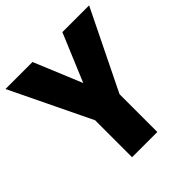

<svg xmlns="http://www.w3.org/2000/svg" viewBox="-191 -854 995 995"><g transform="rotate(-45 306.5 -357.0)"><path d="M307 -451 417 -714H613L399 -277V0H214V-271L0 -714H198Z"/></g></svg>

Font: Noto Sans SemiCondensed Black
Style: Regular
Weight: 900
Width: 4
Designer: Monotype Design Team
Foundry: Monotype Imaging Inc.
Version: Version 2.013; ttfautohint (v1.8.4.7-5d5b)